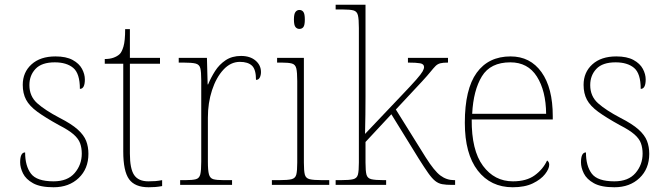

<svg xmlns="http://www.w3.org/2000/svg" viewBox="-20 -780 2811 810"><path d="M206 10Q150 10 119.5 -7Q89 -24 77 -48.5Q65 -73 65 -95Q65 -137 86 -137Q86 -80 110.5 -47.5Q135 -15 206 -15Q265 -15 295 -50Q325 -85 325 -132Q325 -156 318 -175.5Q311 -195 290.5 -213Q270 -231 229 -252Q171 -284 137.5 -308.5Q104 -333 90 -359.5Q76 -386 76 -422Q76 -475 113 -508.5Q150 -542 214 -542Q259 -542 286.5 -527Q314 -512 326 -489.5Q338 -467 338 -445Q338 -405 317 -405Q317 -470 289 -493.5Q261 -517 211 -517Q156 -517 130 -489.5Q104 -462 104 -421Q104 -374 137 -344.5Q170 -315 231 -283Q282 -257 308 -233.5Q334 -210 343.5 -185.5Q353 -161 353 -131Q353 -68 312 -29Q271 10 206 10Z M607 10Q549 10 524.5 -24Q500 -58 500 -141V-511H422V-531Q443 -531 458.5 -536.5Q474 -542 484 -551Q494 -560 501 -584Q508 -608 508 -657H528V-536H655V-511H528V-132Q528 -68 546 -41.5Q564 -15 606 -15Q623 -15 635.5 -16Q648 -17 664 -20V5Q648 8 634.5 9Q621 10 607 10Z M740 0V-20H762Q792 -20 806.5 -24Q821 -28 825 -44.5Q829 -61 829 -98V-442Q829 -477 825 -492.5Q821 -508 805 -512Q789 -516 752 -516H734V-536H853L856 -424H858Q870 -453 887.5 -480.5Q905 -508 932 -526Q959 -544 997 -544Q1035 -544 1058 -524.5Q1081 -505 1081 -476Q1081 -463 1076 -453Q1071 -443 1060 -443Q1060 -487 1043 -503Q1026 -519 992 -519Q953 -519 922.5 -486Q892 -453 874.5 -399.5Q857 -346 857 -284V-98Q857 -61 861.5 -44.5Q866 -28 880 -24Q894 -20 924 -20H959V0Z M1243 -658Q1233 -658 1226.5 -666Q1220 -674 1220 -698Q1220 -721 1226.5 -729.5Q1233 -738 1243 -738Q1254 -738 1260 -729.5Q1266 -721 1266 -698Q1266 -674 1260 -666Q1254 -658 1243 -658ZM1127 0V-20H1157Q1194 -20 1210 -24Q1226 -28 1230 -43.5Q1234 -59 1234 -94V-438Q1234 -475 1230 -491.5Q1226 -508 1211.5 -512Q1197 -516 1167 -516H1149V-536H1262V-94Q1262 -59 1266 -43.5Q1270 -28 1286.5 -24Q1303 -20 1339 -20H1369V0Z M1396 0V-20H1417Q1454 -20 1470 -24Q1486 -28 1490 -43.5Q1494 -59 1494 -94V-662Q1494 -699 1490 -715.5Q1486 -732 1471.5 -736Q1457 -740 1427 -740H1396V-760H1522V-374Q1522 -335 1521.5 -296.5Q1521 -258 1520 -215L1670 -373Q1715 -420 1736 -444Q1757 -468 1763 -479Q1769 -490 1769 -497Q1769 -510 1752.5 -513Q1736 -516 1701 -516V-536H1870V-516Q1849 -516 1837.5 -513Q1826 -510 1817.5 -501.5Q1809 -493 1796.5 -477.5Q1784 -462 1761 -437L1650 -318L1776 -116Q1812 -59 1838 -39.5Q1864 -20 1896 -20H1900V0H1886Q1862 0 1845.5 -3Q1829 -6 1815.5 -17Q1802 -28 1786.5 -50Q1771 -72 1747 -110L1631 -298L1522 -181V-94Q1522 -59 1526 -43.5Q1530 -28 1546.5 -24Q1563 -20 1599 -20H1609V0Z M2143 10Q2050 10 1995.5 -60.5Q1941 -131 1941 -262Q1941 -404 1991 -473Q2041 -542 2134 -542Q2217 -542 2264.5 -475.5Q2312 -409 2312 -290V-276H1970Q1969 -146 2017.5 -80.5Q2066 -15 2144 -15Q2201 -15 2236 -40.5Q2271 -66 2288 -103Q2297 -97 2297 -85Q2297 -68 2279.5 -45.5Q2262 -23 2228 -6.5Q2194 10 2143 10ZM2284 -300Q2283 -397 2245 -457Q2207 -517 2133 -517Q2049 -517 2013 -458Q1977 -399 1972 -300Z M2572 10Q2516 10 2485.5 -7Q2455 -24 2443 -48.5Q2431 -73 2431 -95Q2431 -137 2452 -137Q2452 -80 2476.5 -47.5Q2501 -15 2572 -15Q2631 -15 2661 -50Q2691 -85 2691 -132Q2691 -156 2684 -175.5Q2677 -195 2656.5 -213Q2636 -231 2595 -252Q2537 -284 2503.5 -308.5Q2470 -333 2456 -359.5Q2442 -386 2442 -422Q2442 -475 2479 -508.5Q2516 -542 2580 -542Q2625 -542 2652.5 -527Q2680 -512 2692 -489.5Q2704 -467 2704 -445Q2704 -405 2683 -405Q2683 -470 2655 -493.5Q2627 -517 2577 -517Q2522 -517 2496 -489.5Q2470 -462 2470 -421Q2470 -374 2503 -344.5Q2536 -315 2597 -283Q2648 -257 2674 -233.5Q2700 -210 2709.5 -185.5Q2719 -161 2719 -131Q2719 -68 2678 -29Q2637 10 2572 10Z"/></svg>

Font: Noto Serif Myanmar Thin
Style: Regular
Weight: 100
Designer: Ben Mitchell and the Monotype Design Team
Foundry: Monotype Imaging Inc.
Version: Version 2.106; ttfautohint (v1.8.4.7-5d5b)